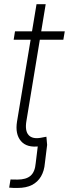

<svg xmlns="http://www.w3.org/2000/svg" viewBox="-20 -696 330 919"><path d="M23.9 202.1 30.3 163.1Q39.1 163.1 47.9 163.3Q56.6 163.6 63 163.6Q105.5 163.6 126.5 145Q147.5 126.5 150.9 85L161.6 -2.4H205.6L194.8 85Q191.9 121.6 176.3 148.4Q160.6 175.3 132.8 189.5Q105 203.6 64 203.6Q54.7 203.6 43.2 203.4Q31.7 203.1 23.9 202.1ZM290 -545.9 283.2 -505.9H45.4L51.8 -545.9ZM154.8 -675.8H198.7L106.4 -116.7Q98.6 -70.3 116.7 -49.8Q134.8 -29.3 175.8 -36.6Q181.2 -37.6 188.5 -39.1Q195.8 -40.5 202.1 -41.5L205.6 -2.4Q197.8 0 188.7 1.7Q179.7 3.4 170.4 3.9Q108.9 12.7 80.3 -20.8Q51.8 -54.2 61.5 -114.3Z"/></svg>

Font: Inter ExtraLight
Style: Italic
Weight: 250
Italic angle: -9.3988°
Designer: Rasmus Andersson
Foundry: rsms
Version: Version 4.001;git-66647c0bb